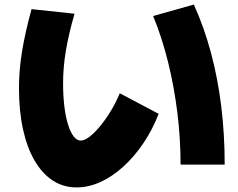

<svg xmlns="http://www.w3.org/2000/svg" viewBox="-20 -770 1040 840"><path d="M315 50Q257 50 210.5 19.5Q164 -11 131 -68Q98 -125 80.5 -205Q63 -285 63 -385Q63 -463 76.5 -545.5Q90 -628 118 -730L306 -710Q280 -619 268 -547Q256 -475 256 -407Q256 -351 261.5 -305Q267 -259 277.5 -225.5Q288 -192 302 -173.5Q316 -155 333 -155Q350 -155 372 -172Q394 -189 418 -218Q442 -247 464.5 -284Q487 -321 504 -362L674 -272Q647 -202 607 -143Q567 -84 519 -40.5Q471 3 419 26.5Q367 50 315 50ZM770 -50Q770 -164 756 -277Q742 -390 715.5 -497.5Q689 -605 650 -700L828 -750Q873 -651 903 -539Q933 -427 948 -304.5Q963 -182 963 -50Z"/></svg>

Font: M PLUS 1 Black
Style: Regular
Weight: 900
Designer: Coji Morishita
Foundry: UNDERFOREST DESIGN
Version: Version 1.001